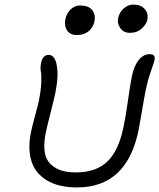

<svg xmlns="http://www.w3.org/2000/svg" viewBox="-20 -860 699 843"><path d="M550.8 -715.8Q523.9 -715.8 508.8 -735.6Q493.7 -755.4 499 -782.2Q504.4 -806.2 523.2 -823Q542 -839.8 565.9 -839.8Q598.6 -839.8 615.5 -820.3Q632.3 -800.8 627 -773.9Q623.5 -754.4 602.8 -735.1Q582 -715.8 550.8 -715.8ZM317.9 -706.1Q288.6 -706.1 274.9 -725.8Q261.2 -745.6 267.1 -776.9Q272.5 -801.3 290 -818.6Q307.6 -835.9 331.1 -835.9Q368.2 -835.9 384.3 -816.4Q400.4 -796.9 395 -767.1Q389.6 -740.7 369.6 -723.4Q349.6 -706.1 317.9 -706.1ZM318.8 -37.1Q236.8 -37.1 185.8 -68.1Q134.8 -99.1 118.2 -152.1Q101.6 -205.1 115.2 -275.9Q121.1 -304.7 134.3 -353.3Q147.5 -401.9 150.9 -418.9Q160.6 -467.8 161.4 -502.7Q162.1 -537.6 159.2 -547.9Q156.2 -558.1 160.2 -583Q167.5 -619.1 193.8 -619.1Q209.5 -619.1 219.5 -602.8Q229.5 -586.4 232.2 -548.6Q234.9 -510.7 222.2 -448.2Q217.8 -426.8 201.7 -363.8Q185.5 -300.8 179.2 -269Q171.4 -222.7 176.5 -190.9Q181.6 -159.2 201.9 -139.6Q222.2 -120.1 249.5 -111.6Q276.9 -103 313 -103Q402.3 -103 452.1 -151.6Q502 -200.2 522.9 -305.2Q532.2 -349.6 541.5 -416.7Q550.8 -483.9 559.1 -524.9Q568.4 -570.8 588.9 -596.4Q609.4 -622.1 637.2 -622.1Q650.4 -622.1 655.8 -616Q661.1 -609.9 658.2 -594.2Q656.7 -587.4 642.8 -548.1Q628.9 -508.8 619.1 -460.9Q613.3 -432.6 603.8 -375.2Q594.2 -317.9 588.9 -291Q538.1 -37.1 318.8 -37.1Z"/></svg>

Font: Shantell Sans Irregular
Style: Italic
Weight: 300
Italic angle: -11.31°
Designer: Stephen Nixon, Anya Danilova, Shantell Martin
Foundry: Arrow Type
Version: Version 1.006;[9816181b4]